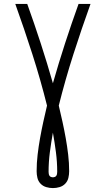

<svg xmlns="http://www.w3.org/2000/svg" viewBox="-20 -755 540 980"><path d="M250 205Q233 205 216 200Q199 195 187 182.5Q175 170 171 153Q167 136 167 119Q167 77 172 34.5Q177 -8 184.5 -50Q192 -92 201 -133Q210 -174 220 -216Q187 -348 145.5 -477.5Q104 -607 58 -735H119Q155 -635 188 -533.5Q221 -432 250 -330Q279 -432 312 -533.5Q345 -635 381 -735H442Q396 -607 354.5 -477.5Q313 -348 280 -216Q290 -174 299 -133Q308 -92 315.5 -50Q323 -8 328 34.5Q333 77 333 119Q333 136 329 153Q325 170 313 182.5Q301 195 284 200Q267 205 250 205ZM250 150Q255 150 260 148Q265 146 267.5 142Q270 138 271 133Q272 128 272 122Q272 72 265.5 22Q259 -28 250 -78Q241 -28 234.5 22Q228 72 228 122Q228 128 229 133Q230 138 232.5 142Q235 146 240 148Q245 150 250 150Z"/></svg>

Font: Iosevka Term Light
Style: Regular
Weight: 300
Monospace: yes
Designer: Belleve Invis
Foundry: Belleve Invis
Version: Version 9.0.1; ttfautohint (v1.8.3)